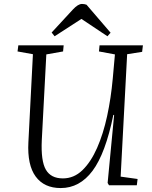

<svg xmlns="http://www.w3.org/2000/svg" viewBox="-20 -940 771 974"><path d="M592 -44 678 -32 674 0H533L526 -12L559 -357H555Q515 -161 449.5 -73.5Q384 14 288 14Q204 14 161 -44.5Q118 -103 124 -218L147 -665L69 -679L73 -710H303L300 -679L215 -664L192 -229Q187 -124 212.5 -79.5Q238 -35 299 -35Q355 -35 398 -76.5Q441 -118 472.5 -189.5Q504 -261 523.5 -351.5Q543 -442 552 -541L563 -664L482 -679L485 -710H705L701 -677L625 -665ZM541 -774 525 -756 393 -844 257 -756 242 -775 350 -892Q376 -920 396 -920Q403 -920 408 -919Q413 -918 419 -916Z"/></svg>

Font: Literata 36pt Light
Style: Italic
Weight: 300
Italic angle: -2°
Designer: Latin by Veronika Burian and Jose Scaglione. Greek by Irene Vlachou. Cyrillic by Vera Evstafieva
Foundry: TypeTogether
Version: Version 3.002